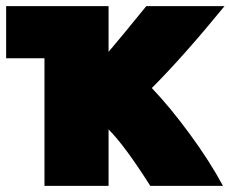

<svg xmlns="http://www.w3.org/2000/svg" viewBox="-30 -576 752 626"><path d="M324 -556V-407Q365 -455 447 -556H702Q568 -392 465 -289Q525 -226 589.5 -138Q654 -50 697 30H460Q377 -101 324 -154V30H115V-386H-10V-556Z"/></svg>

Font: Repo
Style: ExtraBlack
Weight: 1000
Designer: Stefan Peev
Foundry: Context Ltd
Version: Version 001.000